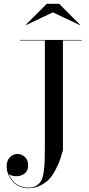

<svg xmlns="http://www.w3.org/2000/svg" viewBox="-20 -960 466 1010"><path d="M258 -895 117 -828 116 -830 226 -940H291L401 -830L400 -828ZM86 -750H411V-747H311V-170Q303 -141 296.5 -121.5Q290 -102 274 -70.5Q258 -39 240.5 -19.5Q223 0 194 15Q165 30 131 30Q77 30 46 -6.5Q15 -43 15 -85Q15 -115 31.5 -132.5Q48 -150 72 -150Q93 -150 110.5 -134.5Q128 -119 128 -91Q128 -62 110 -47.5Q92 -33 65 -33Q42 -33 26 -44Q57 27 131 27Q155 27 171 17Q187 7 196 -8Q205 -23 209.5 -54Q214 -85 215 -113Q216 -141 216 -190V-747H86Z"/></svg>

Font: Bodoni* 72
Style: Regular
Weight: 400
Version: Version 1.003